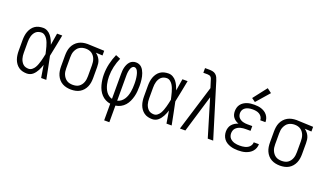

<svg xmlns="http://www.w3.org/2000/svg" viewBox="-86 -1359 3672 2159"><g transform="rotate(20 1750.0 -279.5)"><path d="M220 8Q239 8 257.5 1.5Q276 -5 290.5 -17.5Q305 -30 316.5 -45.5Q328 -61 337 -77.5Q346 -94 353 -112Q360 -130 366 -148Q372 -111 378 -74Q384 -37 390 0H452Q438 -67 425.5 -134.5Q413 -202 398 -269Q412 -334 424.5 -399.5Q437 -465 450 -530H388Q382 -497 377 -463Q372 -429 366 -396V-392Q365 -391 365 -390Q365 -389 365 -388Q356 -415 344 -440.5Q332 -466 315 -488Q298 -510 273 -524Q248 -538 220 -538Q195 -538 169.5 -532Q144 -526 123 -511.5Q102 -497 87 -475.5Q72 -454 63.5 -430.5Q55 -407 51.5 -381.5Q48 -356 48 -330V-200Q48 -175 51.5 -149.5Q55 -124 63.5 -100Q72 -76 87 -55Q102 -34 123 -19Q144 -4 169.5 2Q195 8 220 8ZM220 -49Q203 -49 185.5 -54Q168 -59 155 -71Q142 -83 133 -98.5Q124 -114 119 -130.5Q114 -147 112 -164.5Q110 -182 110 -200V-330Q110 -348 112 -365.5Q114 -383 119 -400Q124 -417 133 -432.5Q142 -448 155 -459.5Q168 -471 185.5 -476.5Q203 -482 220 -482Q242 -482 260.5 -468Q279 -454 290.5 -435.5Q302 -417 310 -396.5Q318 -376 324 -354.5Q330 -333 335 -311.5Q340 -290 345 -269Q340 -247 335.5 -225Q331 -203 324.5 -181Q318 -159 310.5 -138Q303 -117 291.5 -97.5Q280 -78 261.5 -63.5Q243 -49 220 -49Z M750 8Q776 8 803 2.5Q830 -3 853 -16.5Q876 -30 893.5 -50.5Q911 -71 921.5 -95.5Q932 -120 936 -146.5Q940 -173 940 -200V-330Q940 -352 937 -373Q934 -394 925 -413.5Q916 -433 902 -449.5Q888 -466 871 -478L952 -474V-530L751 -538H750Q723 -538 696.5 -532.5Q670 -527 646.5 -514Q623 -501 604.5 -480.5Q586 -460 575 -435.5Q564 -411 560 -384Q556 -357 556 -330V-200Q556 -173 560 -146.5Q564 -120 575 -95Q586 -70 604 -49.5Q622 -29 645.5 -16Q669 -3 696 2.5Q723 8 750 8ZM750 -49Q731 -49 712 -53Q693 -57 677 -67.5Q661 -78 649.5 -93Q638 -108 630.5 -125.5Q623 -143 620.5 -162Q618 -181 618 -200V-330Q618 -349 620.5 -368Q623 -387 630.5 -404.5Q638 -422 649.5 -437.5Q661 -453 677.5 -463Q694 -473 712.5 -477.5Q731 -482 750 -482Q769 -482 787.5 -477.5Q806 -473 821.5 -462.5Q837 -452 848.5 -436.5Q860 -421 866.5 -403.5Q873 -386 875.5 -367.5Q878 -349 878 -330V-200Q878 -181 875.5 -162.5Q873 -144 866.5 -126.5Q860 -109 848.5 -93.5Q837 -78 821.5 -67.5Q806 -57 787 -53Q768 -49 750 -49Z M1219 205H1281V6Q1313 2 1342 -13.5Q1371 -29 1392 -53Q1413 -77 1426.5 -106.5Q1440 -136 1448 -167.5Q1456 -199 1458.5 -231Q1461 -263 1461 -295Q1461 -313 1460 -331.5Q1459 -350 1456.5 -368.5Q1454 -387 1450 -405.5Q1446 -424 1439.5 -441Q1433 -458 1424 -474.5Q1415 -491 1401.5 -504Q1388 -517 1370.5 -523.5Q1353 -530 1334 -530Q1314 -530 1295 -522.5Q1276 -515 1262.5 -500Q1249 -485 1240.5 -467Q1232 -449 1227 -429.5Q1222 -410 1220.5 -390Q1219 -370 1219 -350V-52Q1197 -57 1178 -71Q1159 -85 1146 -104Q1133 -123 1124.5 -144.5Q1116 -166 1111 -188Q1106 -210 1103.5 -233Q1101 -256 1101 -279Q1101 -338 1114 -395.5Q1127 -453 1151 -507L1094 -530Q1068 -471 1053.5 -407.5Q1039 -344 1039 -279Q1039 -248 1043 -217.5Q1047 -187 1055 -157Q1063 -127 1077 -99.5Q1091 -72 1112 -49.5Q1133 -27 1161 -12.5Q1189 2 1219 6ZM1281 -52V-350Q1281 -362 1281.5 -374.5Q1282 -387 1284 -399Q1286 -411 1289 -423Q1292 -435 1297.5 -446Q1303 -457 1312.5 -465.5Q1322 -474 1334 -474Q1347 -474 1357 -465.5Q1367 -457 1373 -445.5Q1379 -434 1383 -422Q1387 -410 1389.5 -397.5Q1392 -385 1394 -372.5Q1396 -360 1397 -347Q1398 -334 1398.5 -321.5Q1399 -309 1399 -296Q1399 -272 1397.5 -247.5Q1396 -223 1391.5 -199Q1387 -175 1379 -152Q1371 -129 1357.5 -108.5Q1344 -88 1324.5 -73Q1305 -58 1281 -52Z M1720 8Q1739 8 1757.5 1.5Q1776 -5 1790.5 -17.5Q1805 -30 1816.5 -45.5Q1828 -61 1837 -77.5Q1846 -94 1853 -112Q1860 -130 1866 -148Q1872 -111 1878 -74Q1884 -37 1890 0H1952Q1938 -67 1925.5 -134.5Q1913 -202 1898 -269Q1912 -334 1924.5 -399.5Q1937 -465 1950 -530H1888Q1882 -497 1877 -463Q1872 -429 1866 -396V-392Q1865 -391 1865 -390Q1865 -389 1865 -388Q1856 -415 1844 -440.5Q1832 -466 1815 -488Q1798 -510 1773 -524Q1748 -538 1720 -538Q1695 -538 1669.5 -532Q1644 -526 1623 -511.5Q1602 -497 1587 -475.5Q1572 -454 1563.5 -430.5Q1555 -407 1551.5 -381.5Q1548 -356 1548 -330V-200Q1548 -175 1551.5 -149.5Q1555 -124 1563.5 -100Q1572 -76 1587 -55Q1602 -34 1623 -19Q1644 -4 1669.5 2Q1695 8 1720 8ZM1720 -49Q1703 -49 1685.5 -54Q1668 -59 1655 -71Q1642 -83 1633 -98.5Q1624 -114 1619 -130.5Q1614 -147 1612 -164.5Q1610 -182 1610 -200V-330Q1610 -348 1612 -365.5Q1614 -383 1619 -400Q1624 -417 1633 -432.5Q1642 -448 1655 -459.5Q1668 -471 1685.5 -476.5Q1703 -482 1720 -482Q1742 -482 1760.5 -468Q1779 -454 1790.5 -435.5Q1802 -417 1810 -396.5Q1818 -376 1824 -354.5Q1830 -333 1835 -311.5Q1840 -290 1845 -269Q1840 -247 1835.5 -225Q1831 -203 1824.5 -181Q1818 -159 1810.5 -138Q1803 -117 1791.5 -97.5Q1780 -78 1761.5 -63.5Q1743 -49 1720 -49Z M2051 0H2116L2250 -446L2384 0H2449L2257 -626L2252 -643Q2246 -663 2237 -682Q2228 -701 2212 -714Q2196 -727 2175.5 -731Q2155 -735 2134 -735H2084V-679H2134Q2145 -679 2156 -676Q2167 -673 2174.5 -665Q2182 -657 2185.5 -647Q2189 -637 2192 -627L2218 -544Z M2747 8Q2770 8 2793 5.5Q2816 3 2838 -4Q2860 -11 2880 -23Q2900 -35 2915 -52.5Q2930 -70 2938 -92Q2946 -114 2946 -137Q2946 -137 2946 -137.5Q2946 -138 2946 -138H2884Q2884 -138 2884 -138Q2884 -138 2884 -138Q2884 -122 2877.5 -108Q2871 -94 2860.5 -83.5Q2850 -73 2836 -66Q2822 -59 2807.5 -55.5Q2793 -52 2778 -50.5Q2763 -49 2747 -49Q2732 -49 2716 -50.5Q2700 -52 2684.5 -56.5Q2669 -61 2655 -69Q2641 -77 2630.5 -88.5Q2620 -100 2615 -115.5Q2610 -131 2610 -147Q2610 -163 2615 -179Q2620 -195 2631 -207Q2642 -219 2656 -227Q2670 -235 2686 -239.5Q2702 -244 2718 -245.5Q2734 -247 2750 -247H2806V-304H2750Q2736 -304 2721.5 -305.5Q2707 -307 2693 -311Q2679 -315 2666.5 -322.5Q2654 -330 2644.5 -340.5Q2635 -351 2630.5 -365.5Q2626 -380 2626 -394Q2626 -408 2630.5 -421.5Q2635 -435 2644 -445.5Q2653 -456 2665.5 -463.5Q2678 -471 2691.5 -475Q2705 -479 2719 -480.5Q2733 -482 2747 -482Q2768 -482 2788.5 -478.5Q2809 -475 2827 -464.5Q2845 -454 2856.5 -436Q2868 -418 2868 -398Q2868 -397 2868 -396.5Q2868 -396 2868 -396H2930Q2930 -397 2930 -397.5Q2930 -398 2930 -399Q2930 -421 2923 -441.5Q2916 -462 2902.5 -479Q2889 -496 2871 -507.5Q2853 -519 2832.5 -526Q2812 -533 2790.5 -535.5Q2769 -538 2747 -538Q2725 -538 2703.5 -535.5Q2682 -533 2661 -526Q2640 -519 2621.5 -507Q2603 -495 2589.5 -477.5Q2576 -460 2570 -438.5Q2564 -417 2564 -395Q2564 -375 2569 -356Q2574 -337 2586.5 -321Q2599 -305 2615.5 -294Q2632 -283 2651 -277Q2629 -270 2609.5 -258Q2590 -246 2575.5 -229Q2561 -212 2554.5 -190Q2548 -168 2548 -146Q2548 -122 2555 -99Q2562 -76 2576.5 -57Q2591 -38 2611 -25.5Q2631 -13 2653.5 -5.5Q2676 2 2700 5Q2724 8 2747 8ZM2741 -568 2877 -724 2824 -764 2697 -600Z M3250 8Q3276 8 3303 2.5Q3330 -3 3353 -16.5Q3376 -30 3393.5 -50.5Q3411 -71 3421.5 -95.5Q3432 -120 3436 -146.5Q3440 -173 3440 -200V-330Q3440 -352 3437 -373Q3434 -394 3425 -413.5Q3416 -433 3402 -449.5Q3388 -466 3371 -478L3452 -474V-530L3251 -538H3250Q3223 -538 3196.5 -532.5Q3170 -527 3146.5 -514Q3123 -501 3104.5 -480.5Q3086 -460 3075 -435.5Q3064 -411 3060 -384Q3056 -357 3056 -330V-200Q3056 -173 3060 -146.5Q3064 -120 3075 -95Q3086 -70 3104 -49.5Q3122 -29 3145.5 -16Q3169 -3 3196 2.5Q3223 8 3250 8ZM3250 -49Q3231 -49 3212 -53Q3193 -57 3177 -67.5Q3161 -78 3149.5 -93Q3138 -108 3130.5 -125.5Q3123 -143 3120.5 -162Q3118 -181 3118 -200V-330Q3118 -349 3120.5 -368Q3123 -387 3130.5 -404.5Q3138 -422 3149.5 -437.5Q3161 -453 3177.5 -463Q3194 -473 3212.5 -477.5Q3231 -482 3250 -482Q3269 -482 3287.5 -477.5Q3306 -473 3321.5 -462.5Q3337 -452 3348.5 -436.5Q3360 -421 3366.5 -403.5Q3373 -386 3375.5 -367.5Q3378 -349 3378 -330V-200Q3378 -181 3375.5 -162.5Q3373 -144 3366.5 -126.5Q3360 -109 3348.5 -93.5Q3337 -78 3321.5 -67.5Q3306 -57 3287 -53Q3268 -49 3250 -49Z"/></g></svg>

Font: Iosevka SS09 Light
Style: Regular
Weight: 300
Monospace: yes
Designer: Belleve Invis
Foundry: Belleve Invis
Version: Version 5.2.1; ttfautohint (v1.8.3)